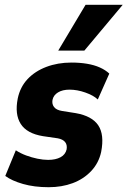

<svg xmlns="http://www.w3.org/2000/svg" viewBox="-20 -770 532 801"><path d="M183 11Q123 11 76 -2.5Q29 -16 2 -36L46 -143Q66 -130 89 -121.5Q112 -113 136 -108Q160 -103 181 -103Q212 -103 232.5 -114Q253 -125 258 -147Q261 -166 251.5 -177.5Q242 -189 221 -193L159 -202Q92 -213 66.5 -253Q41 -293 54 -359Q64 -407 95 -440Q126 -473 173.5 -491Q221 -509 278 -509Q313 -509 343 -504Q373 -499 396.5 -488.5Q420 -478 436 -463L388 -355Q370 -372 336 -384Q302 -396 270 -396Q241 -396 222 -384.5Q203 -373 199 -353Q196 -336 205.5 -323.5Q215 -311 239 -307L296 -298Q364 -286 390 -247Q416 -208 402 -136Q392 -90 360.5 -56.5Q329 -23 283.5 -6Q238 11 183 11ZM223 -559 337 -750H492L332 -559Z"/></svg>

Font: Nunito Sans 10pt Condensed Black
Style: Italic
Weight: 900
Width: 3
Italic angle: -9°
Designer: Vernon Adams
Foundry: Vernon Adams
Version: Version 3.101;gftools[0.9.27]